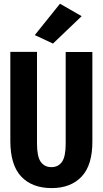

<svg xmlns="http://www.w3.org/2000/svg" viewBox="-20 -986 543 1016"><path d="M34.7 -240.7Q34.7 -112.8 92.3 -51.8Q149.9 9.3 253.4 9.3Q354.5 9.3 412.1 -51.8Q469.7 -112.8 468.8 -240.2V-710.9H327.6V-225.1Q327.6 -157.2 307.9 -129.4Q288.1 -101.6 252 -101.6Q215.3 -101.6 195.6 -129.6Q175.8 -157.7 175.8 -225.1V-711.4H34.7ZM164.1 -800.3 260.3 -755.4 412.1 -900.4 297.4 -966.3Z"/></svg>

Font: Roboto Flex Super Cond Bold
Style: Regular
Weight: 700
Width: 3
Designer: Berlow after Robertson
Foundry: Google
Version: Version 3.000